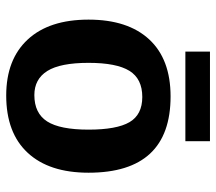

<svg xmlns="http://www.w3.org/2000/svg" viewBox="-60 -650 719 640"><g transform="rotate(90 300.0 -329.5)"><path d="M555.2 -264.6Q555.2 -133.3 488.8 -61.8Q422.4 9.8 297.9 9.8Q177.7 9.8 111.3 -61.8Q44.9 -133.3 44.9 -264.6Q44.9 -395.5 110.8 -466.8Q176.8 -538.1 300.8 -538.1Q555.2 -538.1 555.2 -264.6ZM411.6 -264.6Q411.6 -358.4 386.7 -401.1Q361.8 -443.8 302.7 -443.8Q242.2 -443.8 215.6 -400.9Q189 -357.9 189 -264.6Q189 -170.4 216.1 -127.2Q243.2 -84 296.4 -84Q356.9 -84 384.3 -126.7Q411.6 -169.4 411.6 -264.6ZM151.4 -669.4H450.2V-587.4H151.4Z"/></g></svg>

Font: Liberation Mono
Style: Bold
Weight: 700
Monospace: yes
Designer: Steve Matteson
Foundry: Ascender Corporation
Version: Version 2.1.5